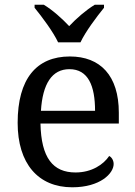

<svg xmlns="http://www.w3.org/2000/svg" viewBox="-20 -786 575 816"><path d="M227 -606H322C343 -651 391 -715 422 -753V-766H383C345 -743 304 -707 274 -675C244 -707 204 -743 166 -766H127V-753C158 -715 206 -651 227 -606ZM287 10C406 10 463 -49 463 -89C463 -106 453 -119 444 -123C420 -87 370 -53 301 -53C205 -53 155 -115 152 -261H485V-307C485 -465 406 -546 277 -546C135 -546 55 -451 55 -264C55 -91 142 10 287 10ZM384 -315H154C161 -430 201 -492 275 -492C355 -492 384 -421 384 -315Z"/></svg>

Font: Noto Fangsong KSS Vertical
Style: Regular
Weight: 400
Designer: LIU Zhao, ZHANG Congyu, Kushim JIANG
Foundry: Guyu Beijing Co. Ltd.
Version: Version 1.000;November 16, 2022;FontCreator 11.5.0.2427 64-b